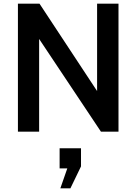

<svg xmlns="http://www.w3.org/2000/svg" viewBox="-20 -720 746 1050"><path d="M78 -700H196L511 -222V-700H628V0H532L194 -507V0H78ZM310 310 348 201H306V91H423V190L365 310Z"/></svg>

Font: Cabin SemiBold
Style: Regular
Weight: 600
Designer: Pablo Impallari
Foundry: Pablo Impallari. http://www.impallari.com Igino Marini. http://www.ikern.com
Version: Version 2.001